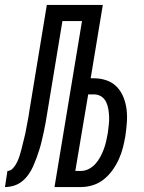

<svg xmlns="http://www.w3.org/2000/svg" viewBox="-63 -755 583 775"><path d="M157 0 268 -670H189L127 -295Q124 -277 121 -259.5Q118 -242 114 -224Q110 -206 106 -188.5Q102 -171 96.5 -153Q91 -135 84.5 -117.5Q78 -100 70.5 -83Q63 -66 51.5 -50Q40 -34 25.5 -22.5Q11 -11 -7 -5.5Q-25 0 -43 0L-33 -65Q-20 -65 -10 -76.5Q0 -88 6 -100.5Q12 -113 16 -126Q20 -139 23.5 -152Q27 -165 30 -178.5Q33 -192 36.5 -205Q40 -218 42 -231Q44 -244 47 -257.5Q50 -271 52 -284Q54 -297 56 -310L126 -735H352L303 -439H316Q343 -439 367.5 -430.5Q392 -422 409 -404Q426 -386 435.5 -362Q445 -338 448 -312.5Q451 -287 449 -260Q447 -233 443 -206Q439 -182 433 -158.5Q427 -135 416.5 -112Q406 -89 391 -68Q376 -47 356 -31Q336 -15 312 -7.5Q288 0 264 0ZM264 -65Q280 -65 295.5 -73Q311 -81 322.5 -94Q334 -107 342 -122Q350 -137 356 -153Q362 -169 365.5 -185Q369 -201 372 -217Q374 -233 376 -249.5Q378 -266 377.5 -282Q377 -298 374.5 -313.5Q372 -329 365.5 -343Q359 -357 346 -365.5Q333 -374 316 -374H293L241 -65Z"/></svg>

Font: Iosevka
Style: Italic
Weight: 400
Italic angle: -9°
Monospace: yes
Designer: Belleve Invis
Foundry: Belleve Invis
Version: Version 32.5.0; ttfautohint (v1.8.4)